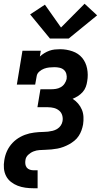

<svg xmlns="http://www.w3.org/2000/svg" viewBox="-25 -801 545 1026"><path d="M155 205Q132 205 110.5 202Q89 199 69.5 191.5Q50 184 33.5 171Q17 158 7.5 139.5Q-2 121 -4 99Q-6 77 -2 55Q0 42 3.5 30Q7 18 12.5 6Q18 -6 25.5 -17Q33 -28 42 -37.5Q51 -47 61.5 -55Q72 -63 84 -69.5Q96 -76 108 -80.5Q120 -85 132.5 -88Q145 -91 157.5 -92.5Q170 -94 182 -95Q194 -96 206.5 -96Q219 -96 231.5 -97.5Q244 -99 256.5 -102Q269 -105 280.5 -112Q292 -119 299.5 -130Q307 -141 309 -153Q312 -169 307.5 -184.5Q303 -200 291 -210Q279 -220 263.5 -224Q248 -228 231 -228H175L191 -324H247Q260 -324 273.5 -326Q287 -328 299.5 -335Q312 -342 320 -354Q328 -366 331 -379Q333 -393 329.5 -406Q326 -419 316.5 -427.5Q307 -436 293.5 -439Q280 -442 266 -442Q252 -442 238 -440.5Q224 -439 210.5 -434Q197 -429 185 -418.5Q173 -408 171 -394L163 -349H65L95 -530H193L188 -499Q199 -509 212 -517Q225 -525 239 -530Q253 -535 267.5 -536.5Q282 -538 296 -538Q330 -538 362 -527Q394 -516 414 -492Q434 -468 440.5 -434.5Q447 -401 441 -367Q439 -352 433.5 -337Q428 -322 417 -309.5Q406 -297 392 -288Q378 -279 363 -273Q379 -263 392 -248Q405 -233 412.5 -215Q420 -197 421 -176.5Q422 -156 419 -136Q416 -120 410.5 -104.5Q405 -89 395.5 -74.5Q386 -60 372.5 -49Q359 -38 344.5 -30Q330 -22 314 -16Q298 -10 282 -7Q266 -4 250 -2.5Q234 -1 218 -0.5Q202 0 186 1Q170 2 154.5 8Q139 14 126 26Q113 38 111 54Q109 65 110.5 76Q112 87 118 94.5Q124 102 134 105.5Q144 109 155 109H176V205ZM242 -595 136 -724 215 -776 301 -654 427 -781 494 -719 342 -595Z"/></svg>

Font: Iosevka Slab Oblique
Style: Bold
Weight: 700
Italic angle: -9°
Monospace: yes
Designer: Belleve Invis
Foundry: Belleve Invis
Version: Version 11.1.1; ttfautohint (v1.8.3)